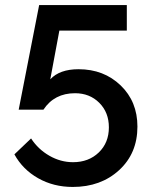

<svg xmlns="http://www.w3.org/2000/svg" viewBox="-20 -730 603 760"><path d="M268 10Q192 10 131 -24.5Q70 -59 37 -119L103 -182Q131 -139 175.5 -113.5Q220 -88 269 -88Q331 -88 371 -126.5Q411 -165 411 -226Q411 -285 373 -323Q335 -361 277 -361Q195 -361 152 -296H54L135 -710H482V-609H215L179 -416Q216 -456 291 -456Q391 -456 457.5 -392Q524 -328 524 -229Q524 -123 451.5 -56.5Q379 10 268 10Z"/></svg>

Font: Raleway-v4020 SemiBold
Style: Regular
Weight: 600
Designer: Matt McInerney, Pablo Impallari, Rodrigo Fuenzalida
Foundry: Matt McInerney, Pablo Impallari, Rodrigo Fuenzalida
Version: Version 4.020;PS 004.020;hotconv 1.0.88;makeotf.lib2.5.64775